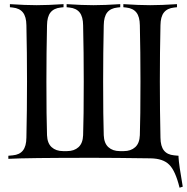

<svg xmlns="http://www.w3.org/2000/svg" viewBox="-20 -752 885 909"><path d="M692.9 -2.4Q518.6 -4.9 422.4 -4.9Q101.1 -4.9 19.5 0V-14.6L40.5 -16.6Q72.8 -19.5 88.6 -39.6Q104.5 -59.6 105 -100.1Q107.9 -227.1 107.9 -366.2Q107.9 -505.4 105 -632.3Q104.5 -672.9 88.6 -692.9Q72.8 -712.9 40.5 -716.3L26.9 -717.8V-732.4Q101.6 -727.5 153.8 -727.5Q206.1 -727.5 280.8 -732.4V-717.8L267.1 -716.3Q234.9 -712.9 219 -692.9Q203.1 -672.9 202.6 -632.3Q199.7 -505.4 199.7 -366.2Q199.7 -195.3 202.6 -111.8Q204.1 -73.7 224.6 -55.2Q245.1 -36.6 278.8 -36.6H297.4Q331.1 -36.6 351.6 -55.2Q372.1 -73.7 373.5 -111.8Q376.5 -195.3 376.5 -366.2Q376.5 -505.4 373.5 -632.3Q373 -672.9 357.2 -692.9Q341.3 -712.9 309.1 -716.3L295.4 -717.8V-732.4Q370.1 -727.5 422.4 -727.5Q474.6 -727.5 549.3 -732.4V-717.8L535.6 -716.3Q503.4 -712.9 487.5 -692.9Q471.7 -672.9 471.2 -632.3Q468.3 -505.4 468.3 -366.2Q468.3 -195.3 471.2 -111.8Q472.7 -73.7 493.2 -55.2Q513.7 -36.6 547.4 -36.6H565.9Q599.6 -36.6 620.1 -55.2Q640.6 -73.7 642.1 -111.8Q645 -195.3 645 -366.2Q645 -505.4 642.1 -632.3Q641.6 -672.9 625.7 -692.9Q609.9 -712.9 577.6 -716.3L564 -717.8V-732.4Q638.7 -727.5 690.9 -727.5Q743.2 -727.5 817.9 -732.4V-717.8L804.2 -716.3Q772 -712.9 756.1 -692.9Q740.2 -672.9 739.7 -632.3Q736.8 -505.4 736.8 -366.2Q736.8 -227.1 739.7 -100.1Q740.2 -59.6 756.1 -39.6Q772 -19.5 804.2 -16.6L825.2 -14.6V-8.3Q826.7 25.4 845.2 131.8L830.1 136.7Q810.5 56.6 781.2 27.8Q752.4 -1.5 692.9 -2.4Z"/></svg>

Font: Flanker
Style: Regular
Weight: 400
Designer: Flanker
Foundry: Flanker
Version: Version 2.027